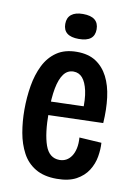

<svg xmlns="http://www.w3.org/2000/svg" viewBox="-82 -760 583 826"><g transform="rotate(10 209.0 -347.0)"><path d="M224 12Q168 12 131 -10Q94 -32 73.5 -70.5Q53 -109 44.5 -157Q36 -205 36 -257Q36 -311 44.5 -361.5Q53 -412 73 -452.5Q93 -493 128 -517Q163 -541 216 -541Q266 -541 299 -519.5Q332 -498 351.5 -460Q371 -422 377.5 -370.5Q384 -319 380 -259L115 -251V-310L303 -316L284 -291Q287 -347 279 -383Q271 -419 255.5 -437Q240 -455 216 -455Q190 -455 173.5 -433Q157 -411 149 -369Q141 -327 141 -264Q141 -171 159 -120.5Q177 -70 222 -70Q238 -70 251 -77Q264 -84 273.5 -98Q283 -112 287.5 -132.5Q292 -153 290 -180L387 -174Q389 -146 383.5 -113.5Q378 -81 360 -52.5Q342 -24 309 -6Q276 12 224 12ZM213 -597Q179 -597 162 -610.5Q145 -624 145 -651Q145 -678 162.5 -692Q180 -706 213 -706Q248 -706 265 -692Q282 -678 282 -651Q282 -624 265 -610.5Q248 -597 213 -597Z"/></g></svg>

Font: Bricolage Grotesque Condensed Medium
Style: Regular
Weight: 500
Width: 3
Designer: Mathieu Triay
Foundry: Atelier Triay
Version: Version 1.000;gftools[0.9.30]